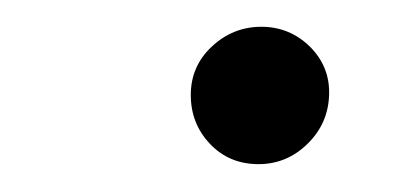

<svg xmlns="http://www.w3.org/2000/svg" viewBox="-20 -572 308 142"><path d="M171.2 -450.6Q149.5 -450.6 135.3 -465.6Q121.1 -480.5 121.1 -501.8Q121.1 -523.1 136.7 -537.6Q152.3 -552.2 173.3 -552.2Q194.2 -552.2 209.2 -537.5Q224.1 -522.7 223.4 -501.8Q222.7 -480.5 207.4 -465.6Q192.1 -450.6 171.2 -450.6Z"/></svg>

Font: Inter Light  BETA
Style: Italic
Weight: 300
Italic angle: 9.39999°
Designer: Rasmus Andersson
Foundry: rsms
Version: Version 3.011;git-f93a4a705